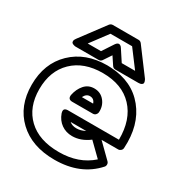

<svg xmlns="http://www.w3.org/2000/svg" viewBox="-212 -924 1017 1088"><g transform="rotate(30 297.0 -380.5)"><path d="M-20 -271Q-20 -410.6 67.6 -495.4Q155.3 -580.1 296.9 -580.1Q300.8 -580.1 309.3 -579.6Q317.9 -579.1 321.8 -579.1Q464.4 -570.8 543.2 -473.4Q622.1 -376 612.8 -222.2Q612.3 -211.9 604.7 -205.1Q597.2 -198.2 587.9 -198.2H479L568.8 -109.9Q576.2 -102.5 576.2 -92.3Q576.2 -82 569.8 -75.2Q472.2 33.2 303.2 33.2Q154.8 33.2 67.4 -49.8Q-20 -132.8 -20 -271ZM29.8 -271Q29.8 -153.3 101.6 -85.2Q173.3 -17.1 303.2 -17.1Q433.1 -17.1 516.1 -91.8L433.1 -172.9Q379.9 -132.8 323.2 -132.8Q282.7 -132.8 252.2 -154.5Q221.7 -176.3 208 -214.8Q204.6 -225.6 205.6 -232.4Q206.5 -239.3 210.7 -242.4Q214.8 -245.6 219.7 -246.8Q224.6 -248 228.5 -248H231.9H564Q565.4 -379.4 494.6 -454.6Q423.8 -529.8 296.9 -529.8Q173.8 -529.8 101.8 -460Q29.8 -390.1 29.8 -271ZM67.9 -622.1 189 -784.2Q197.3 -793.9 209 -793.9H377Q389.2 -793.9 397 -784.2L518.1 -622.1Q519 -620.6 520.8 -617.9Q522.5 -615.2 524.9 -608.2Q527.3 -601.1 526.4 -595.9Q525.4 -590.8 518.6 -586.4Q511.7 -582 498 -582H348.1Q334.5 -582 327.1 -592.8L293 -644L258.8 -592.8Q251 -582 237.8 -582H87.9Q85.9 -582 82.8 -582.3Q79.6 -582.5 72.8 -585Q65.9 -587.4 62.3 -591.1Q58.6 -594.7 59.1 -603Q59.6 -611.3 67.9 -622.1ZM138.2 -631.8H225.1L272 -703.1Q278.3 -712.9 285.2 -716.3Q292 -719.7 296.9 -718Q301.8 -716.3 305.7 -713.1Q309.6 -710 311.5 -706.5L314 -703.1L360.8 -631.8H448.2L363.8 -744.1H222.2ZM202.1 -332Q210.4 -373.5 235.1 -401.9Q259.8 -430.2 298.8 -430.2Q340.3 -430.2 365.7 -399.2Q391.1 -368.2 388.2 -325.2Q387.2 -316.4 380.1 -309.1Q373 -301.8 362.8 -301.8H227.1Q197.8 -301.8 202.1 -332ZM261.2 -352.1H335Q326.2 -379.9 298.8 -379.9Q274.9 -379.9 261.2 -352.1ZM276.9 -198.2Q294.4 -183.1 323.2 -183.1Q349.6 -183.1 378.9 -198.2Z"/></g></svg>

Font: Trueno Black Outline
Style: Regular
Weight: 900
Width: 6
Designer: Julieta Ulanovsky
Foundry: Julieta Ulanovsky
Version: Version 3.001b | FøM Fix